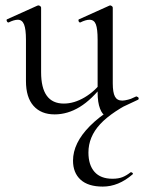

<svg xmlns="http://www.w3.org/2000/svg" viewBox="-20 -415 533 710"><path d="M76 -115V-268Q76 -307 69 -324.5Q62 -342 46 -342Q32 -342 12 -332H11Q7 -332 5 -337.5Q3 -343 7 -344L118 -394L122 -395Q125 -395 128.5 -392.5Q132 -390 132 -387V-148Q132 -32 216 -32Q254 -32 293 -55Q332 -78 360 -117L365 -106Q320 -47 275 -19.5Q230 8 182 8Q132 8 104 -23.5Q76 -55 76 -115ZM432 -43Q449 -43 485 -57H487Q491 -57 492.5 -52.5Q494 -48 490 -46L373 9L369 10Q359 10 350 -13Q341 -36 341 -73V-268Q341 -308 334.5 -325Q328 -342 311 -342Q297 -342 277 -332H276Q272 -332 270.5 -337.5Q269 -343 273 -344L384 -394L387 -395Q390 -395 393.5 -392.5Q397 -390 397 -387V-107Q397 -73 405 -58Q413 -43 432 -43ZM307 149Q307 195 329.5 220.5Q352 246 396 246Q418 246 433 240Q448 234 463 222H465Q468 222 470.5 225Q473 228 470 230Q418 275 360 275Q306 275 278 249.5Q250 224 250 179Q250 114 312.5 51Q375 -12 485 -59L490 -49Q394 -3 350.5 44Q307 91 307 149Z"/></svg>

Font: Cormorant
Style: Regular
Weight: 400
Designer: Christian Thalmann (Catharsis Fonts)
Foundry: Catharsis Fonts
Version: Version 4.000